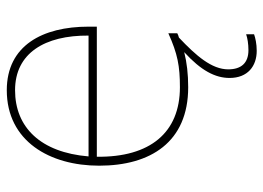

<svg xmlns="http://www.w3.org/2000/svg" viewBox="-128 -450 795 580"><g transform="rotate(-90 270.0 -160.5)"><path d="M350 131C350 81 391 34 446 -18C451 -19 455 -21 459 -23V-50C397 -22 360 -15 296 -15C159 -15 84 -105 86 -266H479V-291C479 -430 422 -538 287 -538C133 -538 59 -408 59 -259C59 -104 130 10 296 10C336 10 370 6 402 -2C346 49 324 92 324 135C324 190 360 217 406 217C427 217 445 213 456 209V185C445 189 427 192 408 192C369 192 350 170 350 131ZM287 -513C399 -513 453 -423 452 -291H87C99 -436 175 -513 287 -513Z"/></g></svg>

Font: Noto Sans Gurmukhi UI Thin
Style: Regular
Weight: 100
Designer: Jelle Bosma - Monotype Design Team
Foundry: Monotype Imaging Inc.
Version: Version 2.004